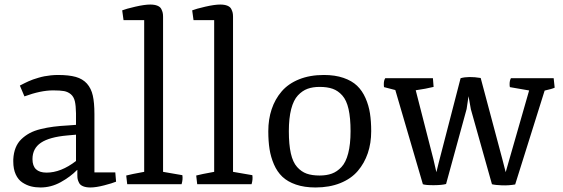

<svg xmlns="http://www.w3.org/2000/svg" viewBox="-20 -806 2462 840"><path d="M38.1 -99.1V-108.9Q39.6 -137.2 48.3 -159.2Q57.1 -181.2 73.2 -196.8Q89.4 -212.4 109.6 -223.4Q129.9 -234.4 157.7 -241.2Q185.5 -248 214.1 -251.7Q242.7 -255.4 279.3 -257.3L312.5 -259.8V-310.5Q312 -343.8 307.4 -363.3Q302.7 -382.8 290 -393.6Q277.3 -404.3 260.3 -407.5Q243.2 -410.6 212.4 -410.6Q158.2 -410.6 86.9 -384.3L66.9 -431.6Q67.9 -432.1 75.4 -436Q83 -439.9 88.4 -442.6Q93.8 -445.3 104.5 -450.2Q115.2 -455.1 124.5 -458.3Q133.8 -461.4 147.5 -465.6Q161.1 -469.7 173.8 -472.2Q186.5 -474.6 202.1 -476.3Q217.8 -478 233.4 -478Q281.2 -478 311.5 -469.5Q341.8 -460.9 360.4 -440.2Q378.9 -419.4 386 -387.9Q393.1 -356.4 393.1 -307.1V-51.8H484.4L487.8 -11.2Q471.7 -4.4 435.8 4.9Q399.9 14.2 375.5 14.2Q356.4 14.2 343.8 9Q331.1 3.9 326.2 -5.6Q321.3 -15.1 319.8 -22.2Q318.4 -29.3 318.4 -39.6V-62.5H317.4Q287.6 -32.2 245.6 -9Q203.6 14.2 157.2 14.2Q134.8 14.2 115.5 9.3Q96.2 4.4 77.9 -7.6Q59.6 -19.5 48.8 -43Q38.1 -66.4 38.1 -99.1ZM122.1 -109.9Q122.1 -50.8 183.6 -50.8Q246.6 -50.8 312.5 -101.6V-216.8L274.4 -213.4Q196.3 -206.5 159.2 -181.6Q122.1 -156.7 122.1 -109.9Z M536.6 0 532.2 -38.1Q551.8 -43.5 610.8 -54.2V-717.8H520.5L514.6 -760.7Q530.3 -767.1 571.3 -776.6Q612.3 -786.1 637.2 -786.1Q656.2 -786.1 668.7 -781Q681.2 -775.9 685.8 -766.4Q690.4 -756.8 691.9 -749.8Q693.4 -742.7 693.4 -732.4V-54.2L777.8 -39.6Q780.8 -21.5 774.4 0Z M842.8 0 838.4 -38.1Q857.9 -43.5 917 -54.2V-717.8H826.7L820.8 -760.7Q836.4 -767.1 877.4 -776.6Q918.5 -786.1 943.4 -786.1Q962.4 -786.1 974.9 -781Q987.3 -775.9 991.9 -766.4Q996.6 -756.8 998 -749.8Q999.5 -742.7 999.5 -732.4V-54.2L1084 -39.6Q1086.9 -21.5 1080.6 0Z M1153.8 -231.9Q1153.8 -284.2 1168.5 -328.1Q1183.1 -372.1 1212.2 -406Q1241.2 -439.9 1288.6 -459Q1335.9 -478 1397 -478Q1445.8 -478 1482.7 -465.3Q1519.5 -452.6 1542.2 -430.9Q1564.9 -409.2 1579.1 -377Q1593.3 -344.7 1598.6 -310.1Q1604 -275.4 1604 -231.9Q1604 -179.7 1589.1 -135.7Q1574.2 -91.8 1545.2 -57.9Q1516.1 -23.9 1468.8 -4.9Q1421.4 14.2 1360.4 14.2Q1311.5 14.2 1274.7 1.5Q1237.8 -11.2 1215.1 -33Q1192.4 -54.7 1178.5 -86.9Q1164.6 -119.1 1159.2 -153.8Q1153.8 -188.5 1153.8 -231.9ZM1243.7 -231.9Q1243.7 -173.8 1252.4 -135Q1261.2 -96.2 1279.8 -75.4Q1298.3 -54.7 1321.5 -46.4Q1344.7 -38.1 1378.4 -38.1Q1408.7 -38.1 1431.6 -46.4Q1454.6 -54.7 1473.9 -75.2Q1493.2 -95.7 1503.4 -135.3Q1513.7 -174.8 1513.7 -231.9Q1513.7 -290 1504.9 -328.9Q1496.1 -367.7 1477.5 -388.4Q1459 -409.2 1435.5 -417.5Q1412.1 -425.8 1378.4 -425.8Q1348.1 -425.8 1325.4 -417.5Q1302.7 -409.2 1283.4 -388.7Q1264.2 -368.2 1253.9 -328.6Q1243.7 -289.1 1243.7 -231.9Z M1830.1 0 1709.5 -412.1 1660.2 -424.8Q1659.2 -428.2 1659.2 -438.5Q1659.2 -454.1 1665.5 -463.9H1874L1877 -425.8Q1843.8 -417.5 1798.8 -411.1L1876 -109.9L1889.2 -52.7L1898.9 -92.3L1995.1 -463.9Q2029.8 -473.6 2083 -464.8L2177.7 -109.9L2192.4 -52.7L2204.1 -93.8L2294.9 -410.2L2210.9 -424.8Q2209.5 -428.2 2209.5 -438.5Q2209.5 -453.1 2215.3 -463.9H2402.3L2406.7 -422.4Q2396 -417 2362.8 -409.7L2233.9 1Q2205.6 5.9 2176.5 4.9Q2147.5 3.9 2132.3 0L2040 -328.1L2029.8 -385.3L2021.5 -329.1L1931.6 -1Q1914.6 3.9 1878.2 4.2Q1841.8 4.4 1830.1 0Z"/></svg>

Font: Fjord
Style: One
Weight: 400
Designer: Viktoriya Grabowska
Foundry: Viktoriya Grabowska
Version: Version 1.002